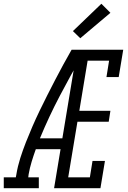

<svg xmlns="http://www.w3.org/2000/svg" viewBox="-60 -999 680 1019"><path d="M-40 0V-58H24L27 -74Q34 -117 47.5 -159.5Q61 -202 77.5 -244Q94 -286 112 -327.5Q130 -369 150 -410.5Q170 -452 190.5 -492.5Q211 -533 232 -573.5Q253 -614 275 -654.5Q297 -695 320 -735H349L347 -721L376 -706Q314 -598 256.5 -488.5Q199 -379 152 -265H271L262 -207H130Q118 -174 108 -141Q98 -108 92 -74L90 -58H146V0ZM227 0 349 -735H594L570 -590H505L519 -677H405L361 -411H526L517 -353H351L302 -58H417L431 -145H497L473 0ZM366 -796 327 -834 478 -979 526 -931Z"/></svg>

Font: Iosevka Curly Slab LtExObl
Style: Regular
Weight: 300
Width: 7
Italic angle: -9°
Monospace: yes
Designer: Belleve Invis
Foundry: Belleve Invis
Version: Version 11.1.0; ttfautohint (v1.8.3)